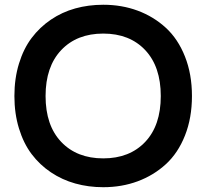

<svg xmlns="http://www.w3.org/2000/svg" viewBox="-20 -760 822 800"><path d="M410.2 -740.2Q487.3 -740.2 553.7 -715.6Q620.1 -690.9 670.9 -644.3Q721.7 -597.7 750.7 -524.4Q779.8 -451.2 779.8 -359.9Q779.8 -268.6 750.7 -195.3Q721.7 -122.1 670.9 -75.7Q620.1 -29.3 553.7 -4.6Q487.3 20 410.2 20Q348.6 20 293.7 4.6Q238.8 -10.7 192.1 -42Q145.5 -73.2 111.8 -117.9Q78.1 -162.6 59.1 -224.6Q40 -286.6 40 -359.9Q40 -433.1 59.1 -495.1Q78.1 -557.1 111.8 -601.8Q145.5 -646.5 191.9 -678Q238.3 -709.5 293.5 -724.9Q348.6 -740.2 410.2 -740.2ZM235.1 -551.3Q169.9 -482.4 169.9 -359.9Q169.9 -237.3 235.1 -168.7Q300.3 -100.1 410.2 -100.1Q520 -100.1 585 -168.7Q649.9 -237.3 649.9 -359.9Q649.9 -482.4 585 -551.3Q520 -620.1 410.2 -620.1Q300.3 -620.1 235.1 -551.3Z"/></svg>

Font: Miedinger*
Style: Bold
Weight: 700
Version: Version 001.000